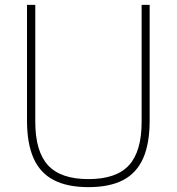

<svg xmlns="http://www.w3.org/2000/svg" viewBox="-20 -760 726 789"><path d="M343.5 9Q257 9 201 -20Q145 -49 118 -109.5Q91 -170 91 -264.5V-740H125V-259.5Q125 -138 177.2 -81Q229.5 -24 343.5 -24Q458 -24 510 -81Q562 -138 562 -259.5V-740H595V-264.5Q595 -170 568.2 -109.5Q541.5 -49 486 -20Q430.5 9 343.5 9Z"/></svg>

Font: Encode Sans SC Thin
Style: Regular
Weight: 250
Designer: Multiple Designers
Foundry: Impallari Type
Version: Version 3.002